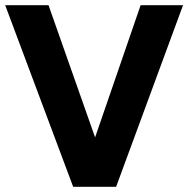

<svg xmlns="http://www.w3.org/2000/svg" viewBox="-21 -720 726 740"><path d="M261 0 -1 -700H166L345.5 -190.5L521 -700H684.5L426.5 0Z"/></svg>

Font: Geologica SemiBold
Style: Regular
Weight: 600
Designer: Sindre Bremnes, Frode Helland
Foundry: Monokrom Skriftforlag AS
Version: Version 1.010;gftools[0.9.28]